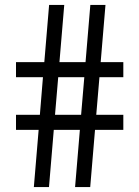

<svg xmlns="http://www.w3.org/2000/svg" viewBox="-20 -760 566 780"><path d="M117.5 0 137 -232.5H45V-293.5H142L154.5 -446.5H45V-507.5H160L179.5 -740H241L221.5 -507.5H327.5L347 -740H408.5L389 -507.5H481V-446.5H384L371 -293.5H481V-232.5H366L346.5 0H285L304.5 -232.5H198.5L179 0ZM203.5 -293.5H309.5L322.5 -446.5H216.5Z"/></svg>

Font: Encode Sans Condensed Condensed
Style: Regular
Weight: 400
Width: 3
Designer: Multiple Designers
Foundry: Impallari Type
Version: Version 3.000; ttfautohint (v1.8.3) -l 8 -r 50 -G 200 -x 14 